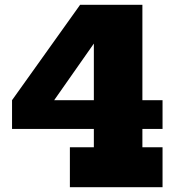

<svg xmlns="http://www.w3.org/2000/svg" viewBox="-20 -785 742 805"><path d="M577 -765V-167.5H661.5V0H273V-167.5H373.5V-682L316 -765ZM661.5 -365V-244.5H30.5V-365ZM316 -765 452.5 -715 163 -302 30.5 -365Z"/></svg>

Font: Hepta Slab ExtraLight ExtraBold
Style: Regular
Weight: 800
Version: Version 1.102